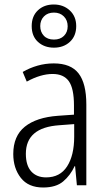

<svg xmlns="http://www.w3.org/2000/svg" viewBox="-20 -824 475 854"><path d="M219 -542Q295 -542 329.5 -497.5Q364 -453 364 -359V0H322L314 -85H312Q293 -44 261 -17Q229 10 172 10Q106 10 72.5 -33Q39 -76 39 -139Q39 -219 90.5 -260.5Q142 -302 238 -309L309 -314V-355Q309 -431 286 -463Q263 -495 214 -495Q161 -495 99 -461L81 -504Q112 -522 147 -532Q182 -542 219 -542ZM244 -267Q95 -257 95 -140Q95 -88 119 -61.5Q143 -35 185 -35Q247 -35 278.5 -84Q310 -133 310 -216V-272ZM220 -612Q177 -612 149 -637.5Q121 -663 121 -708Q121 -752 148.5 -778Q176 -804 219 -804Q262 -804 290.5 -777.5Q319 -751 319 -708Q319 -664 291 -638Q263 -612 220 -612ZM220 -648Q248 -648 264.5 -664.5Q281 -681 281 -707Q281 -734 264 -751Q247 -768 220 -768Q192 -768 175.5 -751Q159 -734 159 -708Q159 -682 175 -665Q191 -648 220 -648Z"/></svg>

Font: Noto Sans Sinhala Condensed Light
Style: Regular
Weight: 300
Width: 3
Designer: Jelle Bosma - Monotype Design Team
Foundry: Monotype Imaging Inc.
Version: Version 2.006; ttfautohint (v1.8.4.7-5d5b)